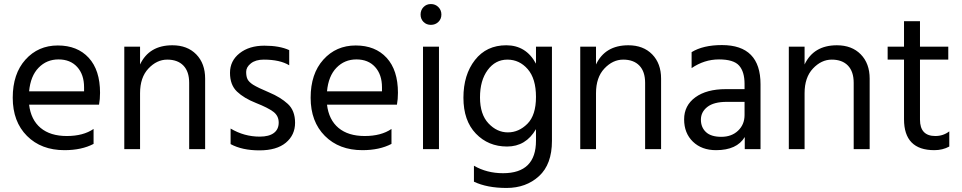

<svg xmlns="http://www.w3.org/2000/svg" viewBox="-20 -738 4759 950"><path d="M124 -286H396V-306Q396 -369 362 -406.5Q328 -444 269.5 -444Q211 -444 171 -403Q131 -362 124 -286ZM299 5Q184 5 113.5 -65.5Q43 -136 43 -254.5Q43 -373 106 -443Q169 -513 266 -513Q363 -513 419 -452Q475 -391 475 -279Q475 -247 470 -220H124Q133 -145 181 -105Q229 -65 310.5 -65Q392 -65 443 -100V-26Q384 5 299 5Z M995 0H916V-328Q916 -384 887.5 -413.5Q859 -443 807.5 -443Q756 -443 714.5 -399Q673 -355 673 -277V0H595V-507H673V-419Q718 -514 833 -514Q907 -514 951 -469Q995 -424 995 -349Z M1121 -25V-102Q1188 -62 1265 -62Q1311 -62 1335 -80Q1359 -98 1359 -131.5Q1359 -165 1332.5 -185Q1306 -205 1246.5 -228.5Q1187 -252 1152.5 -285Q1118 -318 1118 -377.5Q1118 -437 1165.5 -474.5Q1213 -512 1288 -512Q1363 -512 1411 -490V-415Q1365 -443 1285 -443Q1245 -443 1221.5 -424.5Q1198 -406 1198 -382.5Q1198 -359 1205 -345.5Q1212 -332 1232 -319Q1256 -304 1312 -280.5Q1368 -257 1404 -224Q1440 -191 1440 -130.5Q1440 -70 1394.5 -32Q1349 6 1263.5 6Q1178 6 1121 -25Z M1598 -286H1870V-306Q1870 -369 1836 -406.5Q1802 -444 1743.5 -444Q1685 -444 1645 -403Q1605 -362 1598 -286ZM1773 5Q1658 5 1587.5 -65.5Q1517 -136 1517 -254.5Q1517 -373 1580 -443Q1643 -513 1740 -513Q1837 -513 1893 -452Q1949 -391 1949 -279Q1949 -247 1944 -220H1598Q1607 -145 1655 -105Q1703 -65 1784.5 -65Q1866 -65 1917 -100V-26Q1858 5 1773 5Z M2149 -703Q2164 -688 2164 -666Q2164 -644 2149 -629.5Q2134 -615 2112 -615Q2090 -615 2075.5 -629.5Q2061 -644 2061 -666Q2061 -688 2075.5 -703Q2090 -718 2112 -718Q2134 -718 2149 -703ZM2152 0H2073V-507H2152Z M2490.5 -443Q2431 -443 2393 -391.5Q2355 -340 2355 -256Q2355 -172 2397 -127.5Q2439 -83 2493 -83Q2547 -83 2589.5 -125.5Q2632 -168 2632 -258.5Q2632 -349 2591 -396Q2550 -443 2490.5 -443ZM2711 -41Q2711 75 2647 133.5Q2583 192 2486.5 192Q2390 192 2325 161V82Q2389 119 2469 119Q2632 119 2632 -42V-99Q2582 -13 2489 -13Q2396 -13 2334.5 -77Q2273 -141 2273 -254.5Q2273 -368 2330 -441Q2387 -514 2485 -514Q2583 -514 2632 -423V-507H2711Z M3251 0H3172V-328Q3172 -384 3143.5 -413.5Q3115 -443 3063.5 -443Q3012 -443 2970.5 -399Q2929 -355 2929 -277V0H2851V-507H2929V-419Q2974 -514 3089 -514Q3163 -514 3207 -469Q3251 -424 3251 -349Z M3523 5Q3452 5 3408.5 -37Q3365 -79 3365 -147.5Q3365 -216 3420.5 -256.5Q3476 -297 3572 -297H3664V-323Q3664 -383 3637 -413.5Q3610 -444 3537.5 -444Q3465 -444 3402 -401V-480Q3459 -515 3552 -515Q3743 -515 3743 -321V0H3665V-60Q3626 5 3523 5ZM3664 -169V-234H3576Q3512 -234 3480 -209Q3448 -184 3448 -146Q3448 -108 3473 -84.5Q3498 -61 3549 -61Q3600 -61 3632 -91.5Q3664 -122 3664 -169Z M4283 0H4204V-328Q4204 -384 4175.5 -413.5Q4147 -443 4095.5 -443Q4044 -443 4002.5 -399Q3961 -355 3961 -277V0H3883V-507H3961V-419Q4006 -514 4121 -514Q4195 -514 4239 -469Q4283 -424 4283 -349Z M4603 5Q4453 5 4453 -148V-443H4372V-507H4453V-633H4532V-507H4672V-443H4532V-146Q4532 -65 4608 -65Q4647 -65 4677 -88V-13Q4644 5 4603 5Z"/></svg>

Font: Hind Madurai
Style: Regular
Weight: 400
Designer: Jyotish Sonowal
Foundry: Indian Type Foundry
Version: Version 0.702;PS 1.0;hotconv 1.0.81;makeotf.lib2.5.63406